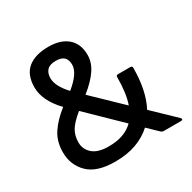

<svg xmlns="http://www.w3.org/2000/svg" viewBox="-152 -818 979 980"><g transform="rotate(-30 337.5 -327.5)"><path d="M257 12Q149 12 98.5 -38Q48 -88 48 -163Q48 -227 79 -273.5Q110 -320 165 -363Q88 -444 88 -522Q88 -596 131 -631.5Q174 -667 253 -667Q325 -667 365.5 -631.5Q406 -596 406 -531Q406 -487 378.5 -446Q351 -405 295 -360L459 -202Q470 -234 475 -273Q480 -312 480 -357Q480 -368 491 -368H564Q575 -368 575 -357Q575 -224 529 -136L656 -14Q661 -9 659.5 -4.5Q658 0 650 0H548Q540 0 534 -5L474 -63Q435 -27 381 -7.5Q327 12 257 12ZM182 -522Q182 -475 237 -416Q313 -478 313 -527Q313 -556 298 -571Q283 -586 249 -586Q214 -586 198 -569Q182 -552 182 -522ZM142 -167Q142 -126 173 -99Q204 -72 266 -72Q315 -72 351 -85Q387 -98 412 -123L225 -305Q177 -266 159.5 -236Q142 -206 142 -167Z"/></g></svg>

Font: Sofia Sans SemiBold
Style: Regular
Weight: 600
Designer: Botio Nikoltchev, Ani Petrova
Foundry: lettersoup
Version: Version 4.101; ttfautohint (v1.8.4.7-5d5b)